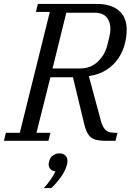

<svg xmlns="http://www.w3.org/2000/svg" viewBox="-41 -718 683 979"><path d="M-11 -41H60L213 -657H142L152 -698H453Q525 -698 565 -664Q605 -630 605 -567Q605 -531 595 -492.5Q585 -454 562.5 -420.5Q540 -387 503 -362.5Q466 -338 412 -330L474 -100Q482 -71 496.5 -56Q511 -41 544 -41H558L548 0H498Q471 0 453 -4Q435 -8 422.5 -18Q410 -28 401.5 -46Q393 -64 387 -91L331 -324H216L145 -41H216L206 0H-21ZM227 -369H369Q420 -369 456.5 -402.5Q493 -436 506 -487Q509 -500 515.5 -525.5Q522 -551 522 -571Q522 -607 502.5 -630Q483 -653 442 -653H297ZM182 241Q199 224 216 199.5Q233 175 242 155Q227 155 217 145Q207 135 207 121Q207 112 211 100Q216 83 230.5 73.5Q245 64 262 64Q281 64 292 74.5Q303 85 303 101Q303 111 300 123Q296 139 287.5 155.5Q279 172 267.5 187.5Q256 203 244 217Q232 231 220 241H182Z"/></svg>

Font: IBM Plex Serif
Style: Italic
Weight: 400
Italic angle: -14°
Designer: Mike Abbink, Paul van der Laan, Pieter van Rosmalen
Foundry: Bold Monday
Version: Version 3.001